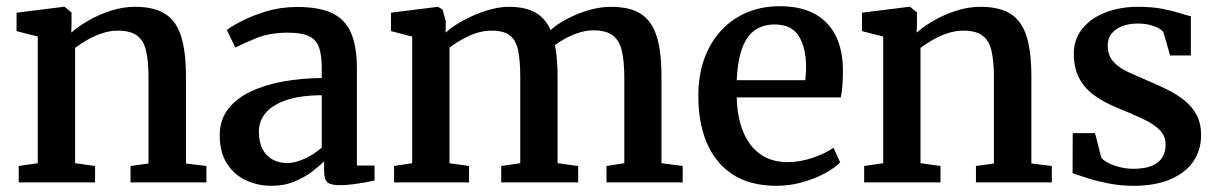

<svg xmlns="http://www.w3.org/2000/svg" viewBox="-20 -589 3938 620"><path d="M102 -62V-471L33.5 -488.5V-548L185 -567H188.5L211 -549V-508.5L210 -483.5Q231.5 -503 264.8 -522.2Q298 -541.5 337.2 -554.2Q376.5 -567 416 -567Q478 -567 514 -543.8Q550 -520.5 565.2 -470.8Q580.5 -421 580.5 -341.5V-61L646.5 -53V0H401.5V-53L459.5 -61V-340Q459.5 -392.5 451.5 -425.8Q443.5 -459 422 -474.5Q400.5 -490 360.5 -490Q335 -490 309.5 -481.5Q284 -473 261.5 -460Q239 -447 222.5 -434.5V-62L287 -53V0H40.5V-53Z M857 11Q812 11 773.8 -7Q735.5 -25 712.5 -61.2Q689.5 -97.5 689.5 -152Q689.5 -201 716 -236Q742.5 -271 788.8 -293Q835 -315 894.2 -325.8Q953.5 -336.5 1019 -337V-369Q1019 -411.5 1010 -436.5Q1001 -461.5 977.2 -472.5Q953.5 -483.5 909 -483.5Q851 -483.5 807.5 -465.8Q764 -448 740 -435.5L712.5 -492Q723.5 -501.5 757 -519.2Q790.5 -537 838.2 -551.8Q886 -566.5 939.5 -566.5Q1012 -566.5 1054 -545.8Q1096 -525 1114.2 -481.2Q1132.5 -437.5 1132.5 -368V-54.5H1189.5V-6Q1178.5 -3.5 1159 0Q1139.5 3.5 1117.8 6.2Q1096 9 1078 9Q1049 9 1037.8 0.2Q1026.5 -8.5 1026.5 -38.5V-68.5Q1014 -55 989.8 -36.2Q965.5 -17.5 932 -3.2Q898.5 11 857 11ZM908.5 -62.5Q933.5 -62.5 964.5 -77Q995.5 -91.5 1019 -112.5V-281.5Q949 -281 904 -265.5Q859 -250 837.5 -223.8Q816 -197.5 816 -165Q816 -129.5 828 -107Q840 -84.5 861 -73.5Q882 -62.5 908.5 -62.5Z M1252.5 0V-53L1311 -62V-471L1242.5 -488.5V-548L1394 -567L1409 -558.5L1419.5 -520L1419 -483.5Q1441 -504 1476.5 -523.2Q1512 -542.5 1551 -554.8Q1590 -567 1622 -567Q1675.5 -567 1708.2 -548.8Q1741 -530.5 1758 -492Q1777.5 -510 1809.8 -527.2Q1842 -544.5 1879.8 -555.8Q1917.5 -567 1953.5 -567Q1999.5 -567 2031 -553.8Q2062.5 -540.5 2081 -513.2Q2099.5 -486 2107.8 -443.2Q2116 -400.5 2116 -341V-62L2184.5 -53V0H1938.5V-53L1996 -62V-337.5Q1996 -390 1988.2 -424Q1980.5 -458 1959 -474.5Q1937.5 -491 1896 -491Q1873.5 -491 1850.5 -483.8Q1827.5 -476.5 1807 -465.5Q1786.5 -454.5 1772 -443.5Q1775 -429.5 1776.8 -413Q1778.5 -396.5 1779.5 -378.2Q1780.5 -360 1780.5 -340V-62L1847 -53V0H1598.5V-53L1660 -62V-340Q1660 -392.5 1653.2 -425.8Q1646.5 -459 1626.8 -474.5Q1607 -490 1567 -490Q1530.5 -490 1493.5 -472.5Q1456.5 -455 1431.5 -435V-62L1494.5 -53V0Z M2488 11Q2401.5 11 2345.5 -26Q2289.5 -63 2262.2 -128.2Q2235 -193.5 2235 -278.5Q2235 -345.5 2254.2 -399Q2273.5 -452.5 2308.8 -490.5Q2344 -528.5 2392.2 -548.8Q2440.5 -569 2498.5 -569Q2595 -569 2647.2 -517.2Q2699.5 -465.5 2702 -369Q2702 -338 2700.5 -315Q2699 -292 2695 -274.5H2359Q2360 -227.5 2371 -189Q2382 -150.5 2402.5 -123Q2423 -95.5 2453.2 -80.5Q2483.5 -65.5 2523 -65.5Q2564.5 -65.5 2606.5 -80.2Q2648.5 -95 2671.5 -112L2693 -64.5Q2675.5 -46.5 2643.5 -29.2Q2611.5 -12 2571 -0.5Q2530.5 11 2488 11ZM2359 -330H2580.5Q2581.5 -339.5 2582.2 -351.5Q2583 -363.5 2583 -373Q2583 -433.5 2559.8 -471.8Q2536.5 -510 2481 -510Q2456 -510 2434.8 -501.2Q2413.5 -492.5 2397.2 -472Q2381 -451.5 2371.2 -416.8Q2361.5 -382 2359 -330Z M2832 -62V-471L2763.5 -488.5V-548L2915 -567H2918.5L2941 -549V-508.5L2940 -483.5Q2961.5 -503 2994.8 -522.2Q3028 -541.5 3067.2 -554.2Q3106.5 -567 3146 -567Q3208 -567 3244 -543.8Q3280 -520.5 3295.2 -470.8Q3310.5 -421 3310.5 -341.5V-61L3376.5 -53V0H3131.5V-53L3189.5 -61V-340Q3189.5 -392.5 3181.5 -425.8Q3173.5 -459 3152 -474.5Q3130.5 -490 3090.5 -490Q3065 -490 3039.5 -481.5Q3014 -473 2991.5 -460Q2969 -447 2952.5 -434.5V-62L3017 -53V0H2770.5V-53Z M3640.5 11Q3599.5 11 3560.8 3.5Q3522 -4 3491.5 -13.8Q3461 -23.5 3443.5 -30L3444 -159H3516L3536 -81Q3541.5 -72 3557.5 -63.5Q3573.5 -55 3595.2 -49.5Q3617 -44 3640 -44Q3677 -44 3700 -53.8Q3723 -63.5 3733.5 -81Q3744 -98.5 3744 -121.5Q3744 -149.5 3725.5 -168.5Q3707 -187.5 3672.8 -204Q3638.5 -220.5 3591 -239.5Q3544 -258.5 3512 -282.2Q3480 -306 3463.8 -338.8Q3447.5 -371.5 3447.5 -416.5Q3447.5 -461 3474 -495Q3500.5 -529 3547.8 -548Q3595 -567 3655 -567Q3700.5 -567 3733.5 -560.5Q3766.5 -554 3789.2 -546.8Q3812 -539.5 3825.5 -536.5V-410H3758.5L3737 -484.5Q3732.5 -492 3720.2 -498.5Q3708 -505 3691 -509Q3674 -513 3654.5 -513Q3625 -513 3603 -504.2Q3581 -495.5 3569 -479.8Q3557 -464 3557 -442.5Q3557 -409.5 3575.5 -389.5Q3594 -369.5 3623.8 -356Q3653.5 -342.5 3686 -328.5Q3718.5 -315 3749.2 -299.8Q3780 -284.5 3804.8 -264.8Q3829.5 -245 3844 -217.8Q3858.5 -190.5 3858.5 -152.5Q3858.5 -104.5 3833.5 -67.8Q3808.5 -31 3759.5 -10Q3710.5 11 3640.5 11Z"/></svg>

Font: Merriweather 20pt SemiBold
Style: Regular
Weight: 600
Version: Version 2.100